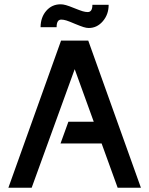

<svg xmlns="http://www.w3.org/2000/svg" viewBox="-20 -886 705 906"><path d="M171.4 -757.8Q171.9 -804.7 198.5 -835.2Q225.1 -865.7 266.1 -865.7Q277.3 -865.7 291.3 -861.8Q305.2 -857.9 330.1 -847.7Q356.9 -836.9 369.9 -833Q382.8 -829.1 394 -829.1Q416 -829.1 416 -863.3H492.7Q492.7 -817.9 465.3 -785.9Q438 -753.9 398.9 -753.9Q387.7 -753.9 373.8 -758.3Q359.9 -762.7 334 -773.4Q306.6 -785.2 293.5 -789.3Q280.3 -793.5 269 -793.5Q247.1 -793.5 247.1 -757.8ZM268.1 -694.3H396.5L645 0H535.2L459.5 -209H265.6L302.7 -311.5H422.4L332.5 -559.6L129.4 0H19.5Z"/></svg>

Font: Anta
Style: Regular
Weight: 400
Designer: Sergej Lebedev
Foundry: Sergej Lebedev
Version: Version 1.000; ttfautohint (v1.8.4.7-5d5b)